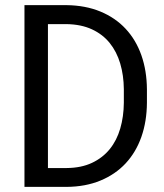

<svg xmlns="http://www.w3.org/2000/svg" viewBox="-20 -731 640 751"><path d="M75.7 0V-710.9H240.2Q314.5 -710 372.8 -685.8Q431.2 -661.6 471.4 -618.4Q511.7 -575.2 533 -514.9Q554.2 -454.6 554.7 -381.3V-329.1Q554.2 -255.9 533 -195.6Q511.7 -135.3 471.4 -92Q431.2 -48.8 372.8 -24.7Q314.5 -0.5 240.2 0ZM167.5 -636.7V-73.7H240.2Q297.9 -74.2 339.8 -94Q381.8 -113.8 409.4 -147.9Q437 -182.1 450.4 -228.5Q463.9 -274.9 464.4 -329.1V-382.3Q463.9 -436.5 450.2 -482.7Q436.5 -528.8 409.2 -562.7Q381.8 -596.7 339.8 -616.2Q297.9 -635.7 240.2 -636.7Z"/></svg>

Font: Roboto Mono
Style: Regular
Weight: 400
Designer: Google
Version: Version 2.000985; 2015; ttfautohint (v1.3)